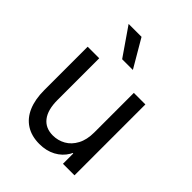

<svg xmlns="http://www.w3.org/2000/svg" viewBox="-212 -841 965 965"><g transform="rotate(45 270.5 -358.0)"><path d="M475.6 0H393.6V-503.9H475.6ZM256.8 -64.5Q293 -64.5 324.2 -82Q355.5 -99.6 374.5 -135.3Q393.6 -170.9 393.6 -222.7L405.3 -144.5V-73.2H377.9L405.3 -144.5Q405.3 -97.7 384.3 -62Q363.3 -26.4 325.7 -6.3Q288.1 13.7 239.3 13.7Q183.6 13.7 144.5 -11.2Q105.5 -36.1 85.4 -83Q65.4 -129.9 65.4 -195.3V-503.9H147.5V-207Q147.5 -137.7 175.8 -101.1Q204.1 -64.5 256.8 -64.5ZM129.9 -730.5H221.7L308.6 -582H232.4Z"/></g></svg>

Font: Wanted Sans Variable
Style: Regular
Weight: 400
Designer: Original Design by Kil Hyung-jin and Kang Hanbin, Wanted Lab, Inc; Hangeul from Source Han Sans by Jang Soo-young and Ka
Foundry: Wanted Lab, Inc.
Version: Version 1.003;Glyphs 3.2 (3227)